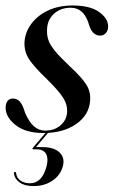

<svg xmlns="http://www.w3.org/2000/svg" viewBox="-22 -464 404 682"><path d="M139 0Q172 0 194.2 -20Q216.5 -40 216.5 -70.5Q217 -93.5 201.8 -117.5Q186.5 -141.5 146 -181.5Q100.5 -225 82 -252.5Q63.5 -280 65 -314.5Q67 -349 88.8 -378.8Q110.5 -408.5 148.2 -426.5Q186 -444.5 235.5 -444.5Q297.5 -444.5 329.5 -421.8Q361.5 -399 362 -371.5Q362.5 -356 354.2 -346.8Q346 -337.5 334 -337.5Q319.5 -337.5 309 -348Q298.5 -358.5 291 -386Q273 -436.5 229 -436.5Q192.5 -436.5 168.8 -414.2Q145 -392 145 -355.5Q144.5 -337 150.5 -320.2Q156.5 -303.5 174 -282.2Q191.5 -261 226.5 -228Q269 -188.5 285 -162.8Q301 -137 298 -105Q294 -55 248.2 -23.2Q202.5 8.5 132.5 8.5Q69.5 8.5 33.8 -19.5Q-2 -47.5 -2 -81.5Q-2 -95.5 4.5 -104.8Q11 -114 24 -114Q39 -114 49 -102.5Q59 -91 67 -63.5Q82 -29 99.5 -14.5Q117 0 139 0ZM147.5 -1H156L106 58.5H127.5Q170.5 58.5 189.8 77.8Q209 97 201.5 125.5Q193.5 157.5 165 177.2Q136.5 197 97 197Q65.5 197 47.8 184.2Q30 171.5 27.5 152.5Q27 148 30.5 147Q34 145.5 35 150.5Q37.5 169 51.5 178Q65.5 187 84 187Q128 187 143.5 126Q150.5 99.5 141.8 83Q133 66.5 108.5 66.5H97Q90 66.5 95.5 60Z"/></svg>

Font: Fraunces 144pt S000
Style: Italic
Weight: 400
Italic angle: -16°
Version: Version 1.000; ttfautohint (v1.8.3)